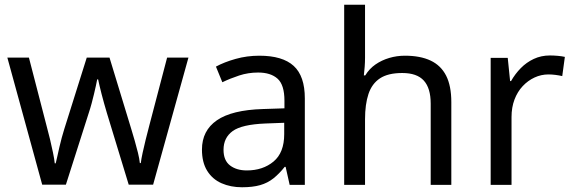

<svg xmlns="http://www.w3.org/2000/svg" viewBox="-20 -780 2418 810"><path d="M431 -303Q425 -324 419 -344.5Q413 -365 408.5 -383.5Q404 -402 400 -418Q396 -434 394 -445H390Q388 -434 384.5 -418Q381 -402 376.5 -383Q372 -364 366.5 -343.5Q361 -323 354 -302L258 -1H158L11 -537H102L176 -251Q184 -222 191 -192.5Q198 -163 203.5 -136.5Q209 -110 211 -91H215Q218 -103 222 -121Q226 -139 230.5 -159Q235 -179 240.5 -199Q246 -219 251 -235L346 -537H442L534 -235Q541 -212 548.5 -186Q556 -160 562 -135.5Q568 -111 570 -92H574Q576 -109 581.5 -134.5Q587 -160 594.5 -190.5Q602 -221 610 -251L685 -537H775L626 -1H523Z M1074 -545Q1172 -545 1219 -502Q1266 -459 1266 -365V0H1202L1185 -76H1181Q1158 -47 1133.5 -27.5Q1109 -8 1077.5 1Q1046 10 1001 10Q953 10 914.5 -7Q876 -24 854 -59.5Q832 -95 832 -149Q832 -229 895 -272.5Q958 -316 1089 -320L1180 -323V-355Q1180 -422 1151 -448Q1122 -474 1069 -474Q1027 -474 989 -461.5Q951 -449 918 -433L891 -499Q926 -518 974 -531.5Q1022 -545 1074 -545ZM1100 -259Q1000 -255 961.5 -227Q923 -199 923 -148Q923 -103 950.5 -82Q978 -61 1021 -61Q1089 -61 1134 -98.5Q1179 -136 1179 -214V-262Z M1520 -537Q1520 -518 1518.5 -498Q1517 -478 1515 -462H1521Q1538 -490 1564 -508Q1590 -526 1622 -535.5Q1654 -545 1688 -545Q1753 -545 1796.5 -524.5Q1840 -504 1862 -461Q1884 -418 1884 -349V0H1797V-343Q1797 -408 1768 -440Q1739 -472 1677 -472Q1617 -472 1583 -449.5Q1549 -427 1534.5 -383.5Q1520 -340 1520 -277V0H1432V-760H1520Z M2300 -546Q2315 -546 2332.5 -544.5Q2350 -543 2363 -540L2352 -459Q2339 -462 2323.5 -464Q2308 -466 2294 -466Q2263 -466 2235 -453Q2207 -440 2185 -416.5Q2163 -393 2150.5 -360Q2138 -327 2138 -286V0H2050V-536H2122L2132 -438H2136Q2153 -468 2177 -492.5Q2201 -517 2232 -531.5Q2263 -546 2300 -546Z"/></svg>

Font: ukannada85
Style: Book
Weight: 400
Designer: Jelle Bosma - Monotype Design Team
Foundry: Monotype Imaging Inc.
Version: Version 2.003